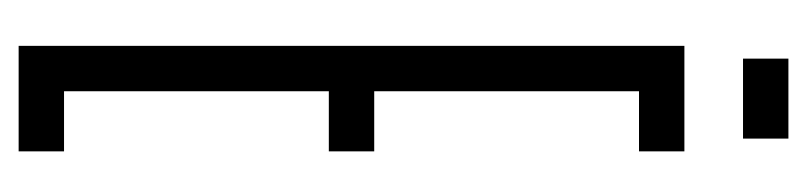

<svg xmlns="http://www.w3.org/2000/svg" viewBox="-350 -516 866 206"><g transform="rotate(90 83.0 -413.0)"><path d="M42.9 -825.9H128.7V-777.2H42.9ZM29.2 0V-714.3H142.4V-665.6H77.9V-381.5H142.4V-332.8H77.9V-48.7H142.4V0Z"/></g></svg>

Font: Marapfhont
Style: Book
Weight: 400
Version: Version 0.15